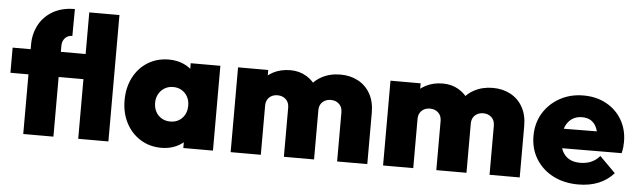

<svg xmlns="http://www.w3.org/2000/svg" viewBox="-48 -917 3663 1103"><g transform="rotate(5 1784.0 -365.0)"><path d="M111 0V-517Q111 -578 138 -629Q165 -680 217.5 -710.5Q270 -741 344 -741L343 -586Q317 -586 301 -568.5Q285 -551 285 -524V0ZM7 -344V-489H504V-344ZM428 0V-729H602V0Z M908 10Q840 10 787 -23Q734 -56 704 -113.5Q674 -171 674 -244Q674 -318 704 -376Q734 -434 787 -466.5Q840 -499 908 -499Q954 -499 992 -482.5Q1030 -466 1054.5 -436Q1079 -406 1084 -368V-122Q1079 -83 1054.5 -53.5Q1030 -24 992 -7Q954 10 908 10ZM945 -145Q988 -145 1014.5 -173Q1041 -201 1041 -245Q1041 -274 1029 -296Q1017 -318 995.5 -331Q974 -344 946 -344Q918 -344 896.5 -331Q875 -318 862.5 -295.5Q850 -273 850 -245Q850 -216 862 -193.5Q874 -171 896 -158Q918 -145 945 -145ZM1034 0V-131L1059 -251L1034 -369V-489H1205V0Z M1307 0V-489H1481V0ZM1614 0V-283Q1614 -314 1595 -331.5Q1576 -349 1548 -349Q1528 -349 1513 -341Q1498 -333 1489.5 -318.5Q1481 -304 1481 -283L1413 -310Q1413 -369 1439 -411Q1465 -453 1509 -476Q1553 -499 1609 -499Q1659 -499 1699.5 -475.5Q1740 -452 1764 -410Q1788 -368 1788 -311V0ZM1921 0V-283Q1921 -314 1902 -331.5Q1883 -349 1855 -349Q1836 -349 1820.5 -341Q1805 -333 1796.5 -318.5Q1788 -304 1788 -283L1686 -288Q1688 -354 1715 -401Q1742 -448 1789.5 -473.5Q1837 -499 1897 -499Q1954 -499 1999 -475Q2044 -451 2069.5 -405.5Q2095 -360 2095 -297V0Z M2186 0V-489H2360V0ZM2493 0V-283Q2493 -314 2474 -331.5Q2455 -349 2427 -349Q2407 -349 2392 -341Q2377 -333 2368.5 -318.5Q2360 -304 2360 -283L2292 -310Q2292 -369 2318 -411Q2344 -453 2388 -476Q2432 -499 2488 -499Q2538 -499 2578.5 -475.5Q2619 -452 2643 -410Q2667 -368 2667 -311V0ZM2800 0V-283Q2800 -314 2781 -331.5Q2762 -349 2734 -349Q2715 -349 2699.5 -341Q2684 -333 2675.5 -318.5Q2667 -304 2667 -283L2565 -288Q2567 -354 2594 -401Q2621 -448 2668.5 -473.5Q2716 -499 2776 -499Q2833 -499 2878 -475Q2923 -451 2948.5 -405.5Q2974 -360 2974 -297V0Z M3312 11Q3230 11 3167 -21.5Q3104 -54 3068 -112Q3032 -170 3032 -245Q3032 -319 3067 -376.5Q3102 -434 3162.5 -467.5Q3223 -501 3299 -501Q3373 -501 3430.5 -469.5Q3488 -438 3520.5 -382.5Q3553 -327 3553 -256Q3553 -241 3551.5 -225.5Q3550 -210 3545 -190L3114 -188V-300L3476 -303L3398 -254Q3397 -295 3386 -321.5Q3375 -348 3354 -362Q3333 -376 3301 -376Q3268 -376 3244 -360Q3220 -344 3207 -315Q3194 -286 3194 -245Q3194 -203 3208 -173.5Q3222 -144 3248 -129Q3274 -114 3312 -114Q3348 -114 3375.5 -126Q3403 -138 3425 -163L3516 -72Q3480 -31 3428.5 -10Q3377 11 3312 11Z"/></g></svg>

Font: Outfit Thin ExtraBold
Style: Regular
Weight: 800
Version: Version 1.100;gftools[0.9.27]